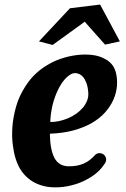

<svg xmlns="http://www.w3.org/2000/svg" viewBox="-20 -809 553 840"><path d="M150.4 -627.9 286.1 -772.9 418 -789.1 504.4 -627.9 439.5 -613.8 350.6 -713.9 210.4 -612.3ZM424.8 -137.7Q436 -133.8 441.4 -123.5Q446.8 -113.3 442.9 -102.1Q442.9 -101.1 442.4 -100.6Q441.4 -98.1 440.4 -96.7Q439.5 -95.2 438.5 -93.3Q416.5 -59.6 382.6 -37.4Q348.6 -15.1 311.5 -3.4Q274.4 8.3 237.8 10.3Q201.2 12.2 173.3 5.4Q143.1 -2 121.6 -15.6Q100.1 -29.3 85.2 -46.6Q70.3 -64 61.3 -82.5Q52.2 -101.1 47.4 -118.2Q40 -142.1 35.6 -178Q31.2 -213.9 34.4 -255.6Q37.6 -297.4 50.3 -342.5Q63 -387.7 90.3 -430.2Q112.3 -464.8 138.4 -488.5Q164.6 -512.2 192.9 -527.8Q216.3 -542 248.3 -552.7Q280.3 -563.5 314.5 -567.9Q348.6 -572.3 381.3 -568.8Q414.1 -565.4 439.9 -550.8Q454.6 -543.5 467 -530Q479.5 -516.6 486.3 -494.6Q494.1 -464.8 491.7 -433.8Q489.3 -402.8 476.3 -373.3Q463.4 -343.8 439.9 -317.4Q416.5 -291 381.8 -271Q347.2 -251 301.3 -238.5Q255.4 -226.1 198.2 -224.1Q199.2 -154.8 217.8 -118.9Q236.3 -83 277.8 -81.5Q298.8 -81.1 315.7 -84.2Q332.5 -87.4 346.4 -93.5Q360.4 -99.6 372.1 -108.6Q383.8 -117.7 394 -128.9L396 -130.9L398.4 -133.3Q403.8 -137.2 410.6 -138.7Q417 -140.1 424.8 -137.7ZM199.7 -275.4Q218.8 -274.9 238.8 -279.3Q258.8 -283.7 277.8 -291.7Q296.9 -299.8 313.5 -311.5Q330.1 -323.2 342.3 -337.6Q354.5 -352.1 361.1 -368.9Q367.7 -385.7 366.2 -404.3Q364.3 -429.7 357.9 -446.3Q351.6 -462.9 343.3 -472.4Q335 -481.9 325.4 -485.6Q315.9 -489.3 308.1 -489.3Q307.1 -489.3 306.2 -489Q305.2 -488.8 304.2 -488.8Q302.2 -488.8 301.3 -488.3H300.8Q288.1 -485.4 272.2 -470.9Q256.3 -456.5 241.5 -430.7Q226.6 -404.8 215.1 -368.2Q203.6 -331.5 200.2 -284.2Q200.2 -281.7 200.2 -279.8Q200.2 -277.8 199.7 -275.4Z"/></svg>

Font: Brush Lettering One
Style: Bold Italic
Weight: 400
Italic angle: -7°
Designer: Eben Sorkin
Foundry: Eben Sorkin
Version: Version 1.001